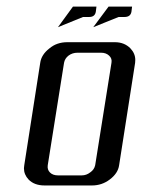

<svg xmlns="http://www.w3.org/2000/svg" viewBox="-20 -567 434 587"><path d="M53.2 -52.7Q53.2 -55.2 54.2 -62L103 -375Q106.4 -399.9 130.9 -418.9Q153.3 -438 186 -438H331.1Q360.4 -438 378.9 -418.9Q393.6 -403.3 393.6 -383.8Q393.6 -377.9 393.1 -375L344.2 -62Q340.8 -37.1 315.4 -18.1Q291.5 0 261.2 0H116.2Q85 0 67.4 -18.1Q53.2 -33.2 53.2 -52.7ZM126 -62Q124 -48.3 132.8 -39.6Q141.6 -30.8 157.2 -30.8H230Q244.1 -30.8 255.9 -40Q268.1 -48.3 271 -62L320.8 -375Q323.2 -388.2 313.5 -397Q304.2 -405.8 289.1 -405.8H216.8Q201.2 -405.8 189.5 -397Q178.2 -388.2 175.8 -375ZM157.2 -483.9 203.1 -546.9H274.9L272.9 -530.8Q270 -515.1 252.9 -515.1H233.9ZM265.1 -483.9 312 -546.9H383.8L381.8 -530.8Q378.9 -515.1 360.8 -515.1H342.8Z"/></svg>

Font: Hhenum
Style: Italic
Weight: 400
Designer: T. Christopher White
Version: Version 1.0